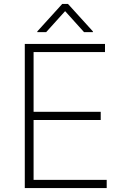

<svg xmlns="http://www.w3.org/2000/svg" viewBox="-20 -949 628 969"><path d="M105.1 0V-727.3H509.9V-686.1H149.5V-384.6H488.3V-343.4H149.5V-41.2H518.5V0ZM213.1 -786.9 308.6 -892.8 404.1 -786.9H448.9V-790.5L323.2 -929H294L168.3 -790.5V-786.9Z"/></svg>

Font: Inter Extra Light BETA
Style: Regular
Weight: 200
Designer: Rasmus Andersson
Foundry: rsms
Version: Version 3.011;git-f93a4a705